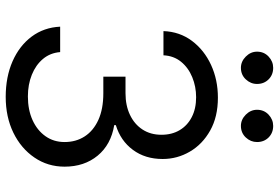

<svg xmlns="http://www.w3.org/2000/svg" viewBox="-173 -799 982 676"><g transform="rotate(90 318.0 -461.0)"><path d="M321 9.9Q250.7 9.9 195.8 -14.2Q141 -38.4 108.8 -81.5Q76.7 -124.6 73.9 -181.8H163.4Q166.2 -146.7 187.5 -121.3Q208.8 -95.9 243.3 -82Q277.7 -68.2 319.6 -68.2Q366.5 -68.2 402.7 -84.5Q438.9 -100.9 459.5 -130Q480.1 -159.1 480.1 -197.4Q480.1 -237.6 460.2 -268.3Q440.3 -299 402 -316.4Q363.6 -333.8 308.2 -333.8H250V-411.9H308.2Q351.6 -411.9 384.4 -427.6Q417.3 -443.2 435.9 -471.6Q454.5 -500 454.5 -538.4Q454.5 -575.3 438.2 -602.6Q421.9 -630 392.2 -645.2Q362.6 -660.5 322.4 -660.5Q284.8 -660.5 251.6 -646.8Q218.4 -633.2 197.4 -607.4Q176.5 -581.7 174.7 -545.5H89.5Q91.6 -602.6 123.9 -645.8Q156.2 -688.9 208.6 -713.1Q261 -737.2 323.9 -737.2Q391.3 -737.2 439.6 -710Q487.9 -682.9 513.8 -638.5Q539.8 -594.1 539.8 -542.6Q539.8 -481.2 507.6 -437.9Q475.5 -394.5 420.5 -377.8V-372.2Q489.3 -360.8 528.1 -313.7Q566.8 -266.7 566.8 -197.4Q566.8 -138.1 534.6 -91.1Q502.5 -44 447.1 -17Q391.7 9.9 321 9.9ZM218.8 -818.2Q196.4 -818.2 179.2 -835.4Q161.9 -852.6 161.9 -875Q161.9 -899.5 179.2 -915.7Q196.4 -931.8 218.8 -931.8Q243.3 -931.8 259.4 -915.7Q275.6 -899.5 275.6 -875Q275.6 -852.6 259.4 -835.4Q243.3 -818.2 218.8 -818.2ZM423.3 -818.2Q400.9 -818.2 383.7 -835.4Q366.5 -852.6 366.5 -875Q366.5 -899.5 383.7 -915.7Q400.9 -931.8 423.3 -931.8Q447.8 -931.8 464 -915.7Q480.1 -899.5 480.1 -875Q480.1 -852.6 464 -835.4Q447.8 -818.2 423.3 -818.2Z"/></g></svg>

Font: InterMG
Style: Regular
Weight: 400
Designer: Rasmus Andersson
Foundry: rsms
Version: Version 3.019;December 26, 2023;FontCreator 15.0.0.2955 64-b